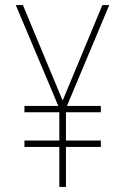

<svg xmlns="http://www.w3.org/2000/svg" viewBox="-20 -734 493 754"><path d="M226 -339 382 -714H409L243 -318H376V-293H239V-182H376V-157H239V0H213V-157H76V-182H213V-293H76V-318H209L42 -714H70Z"/></svg>

Font: Noto Sans Bengali Condensed Thin
Style: Regular
Weight: 100
Width: 3
Designer: Joana Ranito - Universal Thirst; Jelle Bosma - Monotype Design Team
Foundry: Universal Thirst ehf.
Version: Version 3.000; ttfautohint (v1.8.4.7-5d5b)